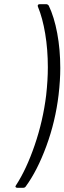

<svg xmlns="http://www.w3.org/2000/svg" viewBox="-20 -784 306 911"><path d="M211 -758Q237 -704 251.5 -626.5Q266 -549 266 -461Q266 -403 258 -334Q243 -208 200 -91Q157 26 102 101Q98 107 90 107H62Q56 107 54 103.5Q52 100 56 95Q105 20 144.5 -95Q184 -210 199 -332Q207 -404 207 -465Q207 -549 194.5 -624Q182 -699 160 -752L159 -756Q159 -764 168 -764H200Q206 -764 211 -758Z"/></svg>

Font: Barlow Light
Style: Italic
Weight: 300
Italic angle: -7°
Designer: Jeremy Tribby
Foundry: Tribby Type
Version: Version 1.408